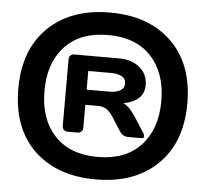

<svg xmlns="http://www.w3.org/2000/svg" viewBox="-54 -767 958 894"><g transform="rotate(5 425.0 -320.0)"><path d="M136.2 -33.2Q29.8 -137.2 29.8 -320.1Q29.8 -502.9 136.5 -606.4Q243.2 -710 425 -710Q606.9 -710 713.4 -606.4Q819.8 -502.9 819.8 -320.1Q819.8 -137.2 713.4 -33.7Q606.9 69.8 425 69.8Q243.2 69.8 136.2 -33.2ZM626.7 -528.1Q555.2 -605 425 -605Q294.9 -605 223.4 -528.1Q151.9 -451.2 151.9 -320.1Q151.9 -189 223.4 -112.1Q294.9 -35.2 425 -35.2Q555.2 -35.2 626.7 -112.1Q698.2 -189 698.2 -320.1Q698.2 -451.2 626.7 -528.1ZM251 -164.1V-478Q251 -487.8 258.1 -494.4Q265.1 -501 274.9 -501H485.8Q543.9 -501 581.5 -470Q619.1 -439 619.1 -387.2Q619.1 -313 522.9 -294.9Q548.8 -285.2 581.1 -236.8L627.9 -164.1Q632.8 -154.8 632.8 -148.9Q632.8 -140.1 619.1 -140.1H558.1Q533.2 -140.1 518.1 -164.1L475.1 -231Q448.2 -272 410.2 -272H347.2V-164.1Q347.2 -153.8 340.1 -147Q333 -140.1 323.2 -140.1H274.9Q265.1 -140.1 258.1 -147Q251 -153.8 251 -164.1ZM347.2 -342.8H456.1Q482.9 -342.8 502.9 -353.3Q522.9 -363.8 522.9 -387Q522.9 -410.2 502.9 -420.2Q482.9 -430.2 456.1 -430.2H347.2Z"/></g></svg>

Font: Days One
Style: Regular
Weight: 400
Designer: Alexander Kalachev, Alexey Maslov, Jovanny Lemonad
Foundry: Alexander Kalachev, Alexey Maslov, Jovanny Lemonad
Version: Version 1.002